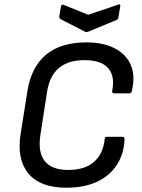

<svg xmlns="http://www.w3.org/2000/svg" viewBox="-20 -865 663 897"><path d="M290 12Q168 12 113 -54Q58 -120 76 -237L108 -439Q126 -552 195 -609.5Q264 -667 384 -667Q461 -667 514.5 -640Q568 -613 590.5 -562.5Q613 -512 596 -440Q593 -429 585 -429H513Q503 -429 504 -440Q518 -508 486 -546Q454 -584 373 -584Q300 -584 256 -548Q212 -512 200 -437L169 -236Q156 -154 189 -112.5Q222 -71 299 -71Q376 -71 419 -108.5Q462 -146 469 -215Q469 -226 479 -226H551Q562 -226 562 -215Q559 -145 525.5 -94Q492 -43 432.5 -15.5Q373 12 290 12ZM531 -843Q536 -846 539.5 -844Q543 -842 542 -837L533 -783Q531 -773 523 -771L392 -717Q384 -714 377 -717L264 -775Q256 -780 257 -789L265 -835Q267 -846 278 -842L392 -796Z"/></svg>

Font: Sofia Sans Medium
Style: Italic
Weight: 500
Italic angle: -9°
Version: Version 4.101